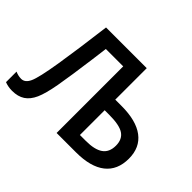

<svg xmlns="http://www.w3.org/2000/svg" viewBox="-143 -977 1251 1251"><g transform="rotate(45 482.0 -351.5)"><path d="M922.9 -214.8Q922.9 -109.4 853.3 -54.7Q783.7 0 649.9 0H471.2V-613.8H311L296.9 -504.9Q273.9 -331.5 255.4 -226.6Q238.3 -131.8 216.8 -83.5Q194.8 -34.7 159.7 -11.7Q124.5 11.2 71.8 11.2Q35.6 11.2 3.9 -1V-98.1Q31.2 -85.9 58.1 -85.9Q93.3 -85.9 113.3 -129.4Q133.8 -173.3 158.7 -327.1Q183.6 -481.4 212.9 -713.9H587.9V-423.8H646Q780.8 -423.8 851.8 -370.4Q922.9 -316.9 922.9 -214.8ZM587.9 -326.2V-98.1H643.1Q723.6 -98.1 763.4 -126.2Q803.2 -154.3 803.2 -214.8Q803.2 -273.4 763.7 -299.8Q724.1 -326.2 629.9 -326.2Z"/></g></svg>

Font: Open Sans
Style: SemiBold
Weight: 600
Foundry: Ascender Corporation
Version: Version 1.10